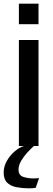

<svg xmlns="http://www.w3.org/2000/svg" viewBox="-42 -796 291 1047"><path d="M61 -664V-776H168V-664ZM61 0V-578H168V0ZM117 231Q81 231 49 225Q17 219 -2.5 200.5Q-22 182 -22 145Q-22 112 -5 82Q12 52 37.5 30Q63 8 89 0H143Q125 16 105.5 37.5Q86 59 72.5 82.5Q59 106 59 129Q59 160 85 168.5Q111 177 139 177Q147 177 155.5 176.5Q164 176 171 175L153 228Q137 231 117 231Z"/></svg>

Font: Oswald
Style: Regular
Weight: 400
Designer: Vernon Adams
Foundry: Vernon Adams
Version: Version 4.103; ttfautohint (v1.8.3)